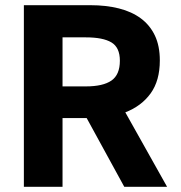

<svg xmlns="http://www.w3.org/2000/svg" viewBox="-20 -720 696 740"><path d="M596 -487Q596 -409 560.5 -360Q525 -311 463 -287L624 0H459L314 -265H221V0H72V-700H328Q389 -700 438.5 -687.5Q488 -675 523 -649Q558 -623 577 -583Q596 -543 596 -487ZM442 -486Q442 -537 409.5 -556.5Q377 -576 311 -576H221V-387H311Q377 -387 409.5 -409.5Q442 -432 442 -486Z"/></svg>

Font: Post Grotesk Bold
Style: Bold
Weight: 700
Version: Version 1.0